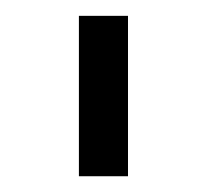

<svg xmlns="http://www.w3.org/2000/svg" viewBox="-20 -615 277 246"><path d="M144 -389.2H81.1V-594.7H144Z"/></svg>

Font: SakalBharati
Style: Regular
Weight: 400
Designer: CDAC GIST
Foundry: CDAC
Version: 13.02